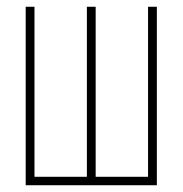

<svg xmlns="http://www.w3.org/2000/svg" viewBox="-20 -548 540 568"><path d="M56 0V-528H82V-25H237V-528H263V-25H418V-528H444V0Z"/></svg>

Font: Noto Sans Mono ExtraCondensed Thin
Style: Regular
Weight: 100
Width: 2
Designer: Monotype Design Team
Foundry: Monotype Imaging Inc.
Version: Version 2.014; ttfautohint (v1.8.4.7-5d5b)